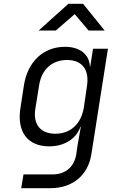

<svg xmlns="http://www.w3.org/2000/svg" viewBox="-20 -805 640 1005"><path d="M182 -645H272L371 -731L444 -645H528L415 -785H338ZM91 180H243C359 180 440 114 458 4L545 -550H467L452 -455H451C448 -520 399 -560 320 -560C207 -560 124 -482 105 -357L87 -240C67 -115 125 -39 237 -39C316 -39 378 -77 401 -141H403L386 -45L379 4C368 69 322 108 255 108H103ZM270 -105C191 -105 152 -155 165 -236L185 -360C198 -441 252 -491 331 -491C410 -491 449 -440 435 -353L419 -243C405 -156 349 -105 270 -105Z"/></svg>

Font: JetBrains Mono Light
Style: Italic
Weight: 336
Italic angle: -9°
Monospace: yes
Designer: Philipp Nurullin, Konstantin Bulenkov
Foundry: JetBrains
Version: Version 2.305